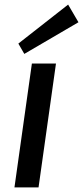

<svg xmlns="http://www.w3.org/2000/svg" viewBox="-20 -817 362 837"><path d="M224 -540 148 0H43L119 -540ZM322 -720 86 -582 60 -627 277 -797Z"/></svg>

Font: Pathway Extreme 8pt Thin 12pt Medium
Style: Italic
Weight: 500
Italic angle: -8°
Version: Version 1.001;gftools[0.9.26]